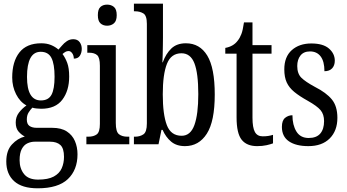

<svg xmlns="http://www.w3.org/2000/svg" viewBox="-20 -780 1875 1038"><path d="M184 238Q99 238 56.5 199.5Q14 161 14 93Q14 34 44.5 1Q75 -32 114 -42Q96 -51 80.5 -68.5Q65 -86 65 -118Q65 -148 82 -170.5Q99 -193 123 -210Q88 -229 67 -270.5Q46 -312 46 -361Q46 -447 85 -496.5Q124 -546 203 -546Q233 -546 256 -536.5Q279 -527 296 -512Q304 -520 315 -533.5Q326 -547 341.5 -557.5Q357 -568 376 -568Q399 -568 410.5 -552.5Q422 -537 422 -516Q422 -495 412 -479Q402 -463 379 -463Q379 -480 370.5 -492Q362 -504 351 -504Q341 -504 333.5 -499.5Q326 -495 318 -488Q333 -468 343.5 -440Q354 -412 354 -366Q354 -290 317 -241Q280 -192 203 -192Q193 -192 178 -193.5Q163 -195 155 -198Q145 -188 135 -172.5Q125 -157 125 -134Q125 -109 139.5 -99Q154 -89 179 -89H262Q311 -89 341 -69.5Q371 -50 385 -17.5Q399 15 399 54Q399 139 346.5 188.5Q294 238 184 238ZM201 -237Q242 -237 258.5 -268Q275 -299 275 -365Q275 -434 258 -467Q241 -500 200 -500Q126 -500 126 -364Q126 -237 201 -237ZM186 191Q240 191 270.5 174.5Q301 158 313.5 130Q326 102 326 68Q326 22 306.5 4Q287 -14 250 -14H168Q148 -14 129 -5.5Q110 3 98 25Q86 47 86 86Q86 131 110 161Q134 191 186 191Z M559 -641Q537 -641 523 -654Q509 -667 509 -698Q509 -730 523 -742.5Q537 -755 559 -755Q581 -755 596 -742.5Q611 -730 611 -698Q611 -667 596 -654Q581 -641 559 -641ZM447 0V-41H457Q486 -41 503 -53.5Q520 -66 520 -110V-425Q520 -469 505 -482Q490 -495 462 -495H452V-536H606V-115Q606 -68 623 -54.5Q640 -41 669 -41H679V0Z M980 10Q934 10 905 -14.5Q876 -39 859 -78H853L837 0H704V-41H710Q736 -41 755 -53.5Q774 -66 774 -113V-651Q774 -696 755 -707.5Q736 -719 710 -719H704V-760H861V-575Q861 -557 860.5 -532Q860 -507 859.5 -483Q859 -459 858 -443H860Q877 -490 906.5 -518Q936 -546 985 -546Q1060 -546 1100.5 -479.5Q1141 -413 1141 -269Q1141 -124 1098 -57Q1055 10 980 10ZM962 -46Q1010 -46 1031 -104Q1052 -162 1052 -271Q1052 -384 1031 -438Q1010 -492 961 -492Q905 -492 882.5 -435Q860 -378 860 -270Q860 -161 882 -103.5Q904 -46 962 -46Z M1370 10Q1314 10 1286.5 -24.5Q1259 -59 1259 -145V-490H1198V-521Q1242 -529 1265 -560Q1277 -575 1285 -596Q1293 -617 1299 -659H1345V-536H1448V-490H1345V-144Q1345 -90 1358 -66.5Q1371 -43 1400 -43Q1417 -43 1430 -45Q1443 -47 1456 -51V-5Q1443 0 1421 5Q1399 10 1370 10Z M1647 10Q1580 10 1542 -16Q1504 -42 1504 -94Q1504 -129 1521.5 -143Q1539 -157 1561 -157Q1561 -104 1582.5 -69Q1604 -34 1649 -34Q1691 -34 1711.5 -58Q1732 -82 1732 -125Q1732 -162 1713 -184.5Q1694 -207 1644 -235Q1599 -260 1571 -283Q1543 -306 1530 -334.5Q1517 -363 1517 -405Q1517 -473 1557.5 -509Q1598 -545 1663 -545Q1727 -545 1758.5 -517.5Q1790 -490 1790 -452Q1790 -426 1775.5 -410.5Q1761 -395 1734 -395Q1734 -448 1713.5 -475Q1693 -502 1656 -502Q1622 -502 1604.5 -480Q1587 -458 1587 -423Q1587 -382 1609 -360Q1631 -338 1683 -310Q1744 -279 1774 -242.5Q1804 -206 1804 -143Q1804 -73 1762.5 -31.5Q1721 10 1647 10Z"/></svg>

Font: Noto Serif ExtraCondensed
Style: Regular
Weight: 400
Width: 2
Designer: Monotype Design Team
Foundry: Monotype Imaging Inc.
Version: Version 2.015